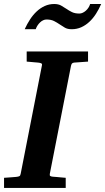

<svg xmlns="http://www.w3.org/2000/svg" viewBox="-35 -924 518 944"><path d="M329.1 -616.2Q321.3 -615.2 318.4 -611.1Q315.4 -606.9 314 -600.1L210 -69.8Q208.5 -61.5 211.9 -58.8Q215.3 -56.2 225.1 -55.2Q234.4 -54.7 244.6 -53.7Q253.4 -52.7 264.6 -51.8Q275.9 -50.8 288.1 -49.8V0H-15.1V-49.8Q-3.9 -50.8 6.6 -51.3Q17.1 -51.8 25.4 -52.7Q35.2 -53.7 43.9 -54.2Q55.2 -55.2 60.3 -57.9Q65.4 -60.5 66.9 -70.8L170.9 -601.1Q173.3 -609.9 168 -612.5Q162.6 -615.2 152.8 -616.2Q144 -616.7 134.8 -617.7Q126.5 -618.7 116.2 -619.4Q106 -620.1 96.2 -621.1V-670.9H397.9V-621.1ZM462.4 -904.3Q451.2 -878.4 436.8 -856Q422.4 -833.5 404.3 -816.7Q386.2 -799.8 364.5 -790Q342.8 -780.3 317.4 -780.3Q297.4 -780.3 284.2 -787.8Q271 -795.4 258.3 -804.2Q245.6 -813 230.7 -820.6Q215.8 -828.1 193.4 -828.1Q185.5 -828.1 177.5 -824.5Q169.4 -820.8 162.4 -814.2Q155.3 -807.6 149.7 -799.1Q144 -790.5 140.6 -780.3H86.4Q98.1 -806.2 112.8 -828.6Q127.4 -851.1 145.5 -867.9Q163.6 -884.8 185.1 -894.5Q206.5 -904.3 231.4 -904.3Q251.5 -904.3 264.9 -897Q278.3 -889.6 291 -880.9Q303.7 -872.1 318.4 -864.7Q333 -857.4 355.5 -857.4Q363.3 -857.4 371.3 -861.1Q379.4 -864.7 386.7 -871.1Q394 -877.4 399.7 -886Q405.3 -894.5 408.2 -904.3Z"/></svg>

Font: Charis SIL Viet
Style: Bold Italic
Weight: 700
Italic angle: -11°
Foundry: SIL International
Version: Version 5.000